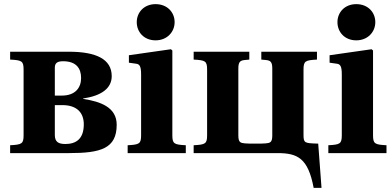

<svg xmlns="http://www.w3.org/2000/svg" viewBox="-20 -740 1897 928"><path d="M29 0H314C467 0 544 -22 544 -137C544 -221 467 -249 382 -262V-264C470 -277 520 -313 520 -372C520 -454 445 -490 313 -490H29V-452C86 -449 94 -445 94 -403V-87C94 -45 86 -41 29 -38ZM245 -88V-232H281C352 -232 385 -195 385 -139C385 -67 346 -44 296 -44C261 -44 245 -55 245 -88ZM245 -278V-413C245 -436 258 -444 285 -444C348 -444 372 -410 372 -363C372 -317 345 -278 279 -278Z M641 -633C641 -585 676 -545 732 -545C787 -545 824 -585 824 -633C824 -680 789 -720 732 -720C676 -720 641 -680 641 -633ZM597 0H878V-38C821 -41 813 -45 813 -87V-496L806 -502L603 -473V-437L638 -432C654 -430 662 -421 662 -381V-87C662 -45 654 -41 597 -38Z M916 0H1321C1418 0 1469 24 1496 168H1534L1518 -46H1512C1452 -48 1447 -49 1447 -89V-403C1447 -445 1455 -449 1512 -452V-490H1243V-452L1264 -450C1285 -448 1296 -443 1296 -410V-85C1296 -51 1285 -49 1264 -47L1243 -46H1185L1164 -47C1143 -49 1132 -51 1132 -85V-410C1132 -443 1143 -448 1164 -450L1185 -452V-490H916V-452C973 -449 981 -445 981 -403V-87C981 -45 973 -41 916 -38Z M1611 -633C1611 -585 1646 -545 1702 -545C1757 -545 1794 -585 1794 -633C1794 -680 1759 -720 1702 -720C1646 -720 1611 -680 1611 -633ZM1567 0H1848V-38C1791 -41 1783 -45 1783 -87V-496L1776 -502L1573 -473V-437L1608 -432C1624 -430 1632 -421 1632 -381V-87C1632 -45 1624 -41 1567 -38Z"/></svg>

Font: Heuristica
Style: Bold
Weight: 700
Version: Version 1.0.1